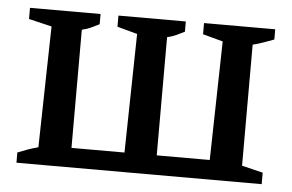

<svg xmlns="http://www.w3.org/2000/svg" viewBox="-41 -542 910 599"><g transform="rotate(5 414.0 -242.5)"><path d="M30 0V-32Q45 -38 60 -43.5Q75 -49 94 -54L102 -433L30 -450V-485H251V-453Q237 -446 225.5 -440.5Q214 -435 197 -431V-61H363L370 -433L307 -450V-485H518V-453Q504 -446 492.5 -440.5Q481 -435 464 -431V-61H630L638 -433L575 -450V-485H798V-453Q782 -447 766.5 -441.5Q751 -436 732 -431V-52L798 -36V0Z"/></g></svg>

Font: Piazzolla Medium
Style: Regular
Weight: 500
Designer: Juan Pablo del Peral
Foundry: Huerta Tipografica
Version: Version 1.330